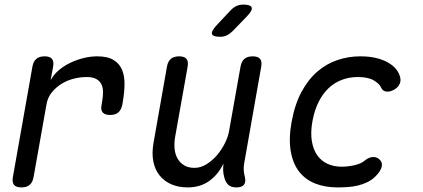

<svg xmlns="http://www.w3.org/2000/svg" viewBox="-20 -805 1840 835"><path d="M73 10Q50 10 41 -1Q32 -12 36 -35L121 -515Q125 -538 138 -549Q151 -560 174 -560Q197 -560 206 -549Q215 -538 211 -515L200 -456Q213 -480 235 -499Q257 -518 285 -531.5Q313 -545 343.5 -552.5Q374 -560 403 -560Q448 -560 474 -544Q500 -528 511 -501Q522 -474 521.5 -438Q521 -402 514 -362L512 -350Q507 -327 494.5 -316Q482 -305 459 -305Q436 -305 426.5 -316Q417 -327 422 -350L424 -362Q428 -385 428 -404.5Q428 -424 421 -438.5Q414 -453 398.5 -461.5Q383 -470 356 -470Q330 -470 301.5 -463Q273 -456 248.5 -441Q224 -426 205.5 -403.5Q187 -381 182 -350L126 -35Q122 -12 109 -1Q96 10 73 10Z M1008 10Q985 10 973 -1Q961 -12 955 -35Q951 -49 950.5 -64.5Q950 -80 952 -94Q929 -46 890 -18Q851 10 796 10Q756 10 725 -3.5Q694 -17 674 -42Q654 -67 647 -102Q640 -137 647 -180L706 -515Q710 -538 723 -549Q736 -560 759 -560Q782 -560 791 -549Q800 -538 796 -515L741 -206Q737 -180 739.5 -156.5Q742 -133 752.5 -115Q763 -97 781 -86Q799 -75 826 -75Q853 -75 878.5 -91Q904 -107 924 -130.5Q944 -154 958 -182Q972 -210 976 -234L1026 -515Q1030 -538 1043 -549Q1056 -560 1079 -560Q1102 -560 1111 -549Q1120 -538 1116 -515L1042 -95Q1039 -80 1040 -65Q1041 -50 1045 -35Q1050 -12 1040.5 -1Q1031 10 1008 10ZM937 -645Q906 -645 902 -657Q898 -669 921 -694L982 -759Q994 -772 1007.5 -778.5Q1021 -785 1038 -785Q1070 -785 1074.5 -772.5Q1079 -760 1054 -734L991 -669Q979 -657 966 -651Q953 -645 937 -645Z M1248 -274Q1262 -351 1291 -405Q1320 -459 1360 -493.5Q1400 -528 1448 -544Q1496 -560 1546 -560Q1584 -560 1612.5 -553.5Q1641 -547 1662 -536Q1683 -525 1696.5 -511Q1710 -497 1716 -482Q1726 -459 1719 -442Q1712 -425 1694 -415Q1674 -404 1658.5 -407Q1643 -410 1637 -425Q1629 -442 1604.5 -456Q1580 -470 1536 -470Q1500 -470 1467.5 -458Q1435 -446 1409.5 -422Q1384 -398 1366 -362.5Q1348 -327 1339 -279Q1330 -230 1336 -192.5Q1342 -155 1359.5 -130Q1377 -105 1404.5 -92.5Q1432 -80 1466 -80Q1492 -80 1521.5 -86.5Q1551 -93 1568 -108Q1582 -120 1600 -122Q1618 -124 1632 -110Q1638 -104 1640 -96.5Q1642 -89 1640 -80Q1638 -71 1631.5 -60.5Q1625 -50 1613 -38Q1597 -22 1577 -12.5Q1557 -3 1536 2Q1515 7 1492.5 8.5Q1470 10 1448 10Q1393 10 1350.5 -7Q1308 -24 1281 -58.5Q1254 -93 1244.5 -147Q1235 -201 1248 -274Z"/></svg>

Font: Maple Mono
Style: Italic
Weight: 400
Italic angle: -10°
Monospace: yes
Designer: subframe7536
Version: Version 7.300